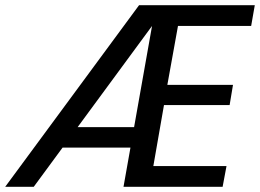

<svg xmlns="http://www.w3.org/2000/svg" viewBox="-37 -720 1002 740"><path d="M-17 0 499 -700H945L931 -620H649L608 -393H861L848 -315H595L554 -80H836L821 0H439L549 -620L93 0ZM148 -151 204 -230H526L512 -151Z"/></svg>

Font: DM Sans 20pt Medium
Style: Italic
Weight: 500
Italic angle: -10°
Version: Version 4.004;gftools[0.9.30]